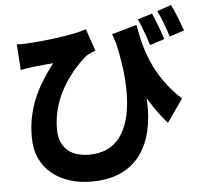

<svg xmlns="http://www.w3.org/2000/svg" viewBox="-60 -912 1121 1059"><g transform="rotate(-5 500.0 -383.0)"><path d="M726 -756Q734 -708 747 -656Q760 -604 783.5 -549Q807 -494 845 -439Q883 -384 941 -330L852 -203Q798 -264 751 -341.5Q704 -419 664 -513Q624 -607 588 -717ZM59 -707Q87 -705 116 -707Q152 -709 198.5 -713.5Q245 -718 292 -724.5Q339 -731 380 -739.5Q421 -748 446 -757L488 -634Q477 -631 463.5 -625Q450 -619 438 -612Q418 -596 391.5 -569Q365 -542 338 -505.5Q311 -469 288.5 -425Q266 -381 252.5 -329.5Q239 -278 239 -222Q239 -181 251.5 -151.5Q264 -122 286 -103Q308 -84 338.5 -75Q369 -66 404 -66Q517 -66 575 -143.5Q633 -221 639 -362Q645 -503 599 -693L728 -486Q745 -406 748 -325Q751 -244 735 -171Q719 -98 679 -40.5Q639 17 571 50Q503 83 401 83Q341 83 286 66Q231 49 188.5 15.5Q146 -18 121.5 -69.5Q97 -121 97 -190Q97 -249 107.5 -300.5Q118 -352 137.5 -399.5Q157 -447 185.5 -493Q214 -539 250 -586Q233 -585 210 -582.5Q187 -580 165 -578Q143 -576 129 -574Q113 -572 99.5 -570Q86 -568 69 -564ZM817 -811Q826 -790 836.5 -763.5Q847 -737 856.5 -711.5Q866 -686 872 -665L791 -639Q784 -663 775 -689Q766 -715 756.5 -739.5Q747 -764 736 -786ZM925 -849Q942 -817 958 -775Q974 -733 985 -703L903 -676Q893 -711 878 -750.5Q863 -790 847 -822Z"/></g></svg>

Font: Noto Sans TC ExtraBold
Style: Regular
Weight: 800
Designer: Ryoko NISHIZUKA  (kana, bopomofo & ideographs); Paul D. Hunt (Latin, Greek & Cyrillic); Sandoll Communications , Soo-you
Foundry: Adobe
Version: Version 2.004-H2;hotconv 1.0.118;makeotfexe 2.5.65603